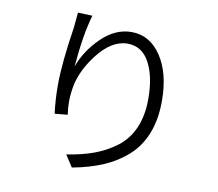

<svg xmlns="http://www.w3.org/2000/svg" viewBox="-87 -890 1175 1035"><g transform="rotate(10 500.0 -372.0)"><path d="M257.8 -786.1 336.9 -783.2Q304.7 -671.9 290 -496.1Q322.3 -586.9 397.5 -660.2Q472.7 -733.4 561.5 -733.4Q661.1 -733.4 723.6 -640.6Q786.1 -547.9 786.1 -394.5Q786.1 -293.9 755.9 -217.3Q725.6 -140.6 668.5 -89.4Q611.3 -38.1 538.1 -6.8Q464.8 24.4 370.1 42L328.1 -22.5Q413.1 -35.2 478.5 -59.6Q543.9 -84 598.6 -125.5Q653.3 -167 682.6 -234.9Q711.9 -302.7 711.9 -392.6Q711.9 -516.6 670.9 -592.3Q629.9 -668 550.8 -668Q462.9 -668 384.8 -565.4Q306.6 -462.9 296.9 -358.4Q289.1 -304.7 298.8 -234.4L228.5 -227.5Q218.8 -301.8 218.8 -383.8Q218.8 -501 250 -704.1Q252.9 -727.5 257.8 -786.1Z"/></g></svg>

Font: Gen Shin Gothic Monospace Normal
Style: Regular
Weight: 350
Designer: [Source Han Sans]
Ryoko NISHIZUKA  (kana & ideographs); Paul D. Hunt (Latin, Greek & Cyrillic); Wenlong ZHANG  (bopomofo
Version: Version 1.002.20150607